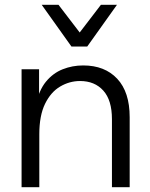

<svg xmlns="http://www.w3.org/2000/svg" viewBox="-20 -781 624 801"><path d="M521 0H447V-284Q447 -363 411 -403Q375 -443 314 -443Q270 -443 231 -420Q192 -397 168 -348Q144 -299 144 -221V0H70V-492H143V-343H130Q142 -404 171.5 -440Q201 -476 241.5 -492Q282 -508 327 -508Q417 -508 469 -452.5Q521 -397 521 -292ZM154 -761H224L345 -603H280L401 -761H468L344 -587H278Z"/></svg>

Font: Wix Madefor Display
Style: Regular
Weight: 400
Designer: Dalton Maag Ltd
Foundry: Dalton Maag Ltd
Version: Version 3.100